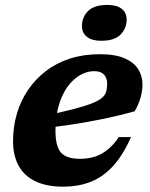

<svg xmlns="http://www.w3.org/2000/svg" viewBox="-20 -724 592 758"><path d="M352 -443Q328.5 -443 306 -432.5Q283.5 -422 264 -402.2Q244.5 -382.5 230 -354Q215.5 -325.5 207.2 -288.8Q199 -252 199 -208Q199 -145.5 221 -121.2Q243 -97 296 -97Q327 -97 353.5 -105.2Q380 -113.5 404 -132.5Q428 -151.5 449.5 -183H497.5Q464.5 -109 424 -66Q383.5 -23 335.2 -5Q287 13 230 13Q164 13 119.8 -8.2Q75.5 -29.5 53.5 -69.8Q31.5 -110 31.5 -167Q31.5 -223.5 46.5 -274.8Q61.5 -326 90.8 -369Q120 -412 161.5 -443.8Q203 -475.5 256.5 -492.8Q310 -510 373.5 -510Q434.5 -510 471.5 -494Q508.5 -478 525.5 -451Q542.5 -424 542.5 -390.5Q542.5 -365 534.8 -338Q527 -311 511.5 -284.5Q468.5 -272.5 423.8 -262.5Q379 -252.5 333.5 -244.2Q288 -236 243.5 -229.5Q199 -223 157 -218L160 -267.5Q228.5 -282.5 273.2 -294.2Q318 -306 344.2 -316.5Q370.5 -327 383 -338Q395.5 -349 399.2 -362.2Q403 -375.5 403 -393Q403 -408.5 397.2 -419.8Q391.5 -431 380.5 -437Q369.5 -443 352 -443ZM379.5 -563Q342.5 -563 323 -578.8Q303.5 -594.5 303.5 -621.5Q303.5 -656 327.5 -680.2Q351.5 -704.5 404.5 -704.5Q441.5 -704.5 460.8 -689Q480 -673.5 480 -646.5Q480 -612.5 456.2 -587.8Q432.5 -563 379.5 -563Z"/></svg>

Font: Newsreader 9pt
Style: Bold Italic
Weight: 700
Italic angle: -17°
Designer: Hugues Gentile
Foundry: Production Type
Version: Version 1.003